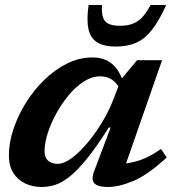

<svg xmlns="http://www.w3.org/2000/svg" viewBox="-20 -735 698 767"><path d="M357 -53.5 422 -225.5H414.5Q367 -150.5 329.5 -103.8Q292 -57 261 -31.8Q230 -6.5 202.5 2.8Q175 12 146.5 12Q110.5 12 80.8 -2Q51 -16 33.2 -44Q15.5 -72 15.5 -114.5Q15.5 -164 33.2 -218Q51 -272 82.5 -323Q114 -374 156.2 -415.2Q198.5 -456.5 247.5 -481Q296.5 -505.5 349 -505.5Q398 -505.5 428.8 -478.8Q459.5 -452 475.5 -398L464 -368.5Q449 -402.5 428.2 -416.2Q407.5 -430 380.5 -430Q347 -430 314.8 -409.2Q282.5 -388.5 254.2 -354.5Q226 -320.5 204.2 -280.5Q182.5 -240.5 170.2 -201.5Q158 -162.5 158 -132Q158 -105.5 172.2 -93Q186.5 -80.5 211.5 -80.5Q234.5 -80.5 264.8 -102.2Q295 -124 326.2 -160.5Q357.5 -197 385 -241.8Q412.5 -286.5 430.5 -332L464 -418.5L527.5 -494.5H627.5L468 -37.5L440.5 -81.5Q469.5 -79.5 498.5 -84.5Q527.5 -89.5 558.5 -102.8Q589.5 -116 623 -140L646 -106Q571.5 -37 513.5 -12.5Q455.5 12 412 12Q370.5 12 356.8 -3Q343 -18 357 -53.5ZM459 -632Q488 -632 509.2 -639.8Q530.5 -647.5 547.8 -665.8Q565 -684 581.5 -715H644Q615.5 -652 586.8 -615.5Q558 -579 523.5 -564Q489 -549 443 -549Q395 -549 368 -566Q341 -583 333.2 -619.8Q325.5 -656.5 334 -715H387.5Q385.5 -683.5 391.5 -665.5Q397.5 -647.5 414 -639.8Q430.5 -632 459 -632Z"/></svg>

Font: Newsreader 9pt SemiBold
Style: Italic
Weight: 600
Italic angle: -17°
Designer: Hugues Gentile
Foundry: Production Type
Version: Version 1.003